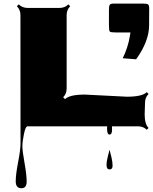

<svg xmlns="http://www.w3.org/2000/svg" viewBox="-20 -694 840 1055"><path d="M799.8 -647.9 799.3 -555.2Q799.3 -467.8 728 -368.2L654.3 -374Q683.1 -432.6 693.4 -494.6L696.8 -515.6H618.2Q588.4 -515.6 583.5 -520.5Q578.6 -525.4 578.6 -555.2V-614.7Q578.6 -617.2 578.6 -637.9Q578.6 -658.7 582.3 -666.5Q585.9 -674.3 605.5 -674.3H740.2Q743.7 -674.3 764.2 -674.3Q784.7 -674.3 792.2 -670.7Q799.8 -667 799.8 -647.9ZM776.9 -128.9 774.9 -65.4Q774.9 -12.2 796.4 9.3L786.1 19Q767.6 0 737.3 0H595.2Q595.7 6.8 595.7 18.1Q595.7 45.4 582 45.4Q568.4 45.4 568.4 14.6Q568.4 5.4 568.8 0H131.8Q120.1 0 111.6 42.2Q103 84.5 103 109.9Q103 135.3 114.7 200.9Q126.5 266.6 126.5 303.5Q126.5 340.3 97.7 340.3Q66.4 340.3 66.4 302.2Q66.4 264.2 79.6 196.5Q92.8 128.9 92.8 94.7L92.3 -610.8Q92.3 -640.6 72.8 -659.7L83 -669.9Q103 -650.4 131.8 -650.4H306.6Q336.4 -650.4 355.5 -669.9L365.7 -659.7Q346.2 -640.6 346.2 -610.8V-208Q346.2 -178.7 327.1 -159.7L337.4 -149.4Q362.3 -174.3 446.3 -174.3L677.7 -162.6Q761.2 -162.6 786.1 -187.5L796.4 -177.7Q776.9 -158.7 776.9 -128.9ZM565.4 212.9Q565.4 191.9 573.5 161.4Q581.5 130.9 582 128.4Q583 133.3 586.9 148.4Q590.8 163.6 592.8 171.9Q598.6 196.8 598.6 216.8Q598.6 236.8 582 236.8Q565.4 236.8 565.4 212.9Z"/></svg>

Font: Nosifer Caps
Style: Regular
Weight: 800
Version: Version 001.002